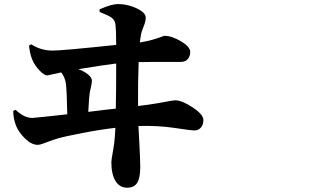

<svg xmlns="http://www.w3.org/2000/svg" viewBox="-20 -835 1540 927"><path d="M406.2 -294.9Q506.8 -307.6 539.1 -310.5Q541 -387.7 541 -528.3Q482.4 -521.5 358.4 -501Q383.8 -492.2 403.8 -476.6Q423.8 -460.9 423.8 -445.3Q423.8 -434.6 419.4 -416Q415 -397.5 413.1 -386.7Q410.2 -370.1 406.2 -294.9ZM648.4 -226.6Q649.4 -209 653.3 -133.8Q657.2 -58.6 657.2 -29.3Q657.2 23.4 642.6 47.4Q627.9 71.3 593.8 71.3Q557.6 71.3 537.6 38.6Q517.6 5.9 517.6 -51.8Q517.6 -63.5 525.4 -105Q533.2 -146.5 535.2 -185.5L537.1 -217.8Q466.8 -210 378.4 -192.9Q290 -175.8 256.8 -166Q237.3 -160.2 216.8 -152.3Q196.3 -144.5 183.6 -140.1Q170.9 -135.7 162.1 -135.7Q131.8 -135.7 100.1 -167Q68.4 -198.2 56.6 -230.5Q43.9 -264.6 43.9 -299.8L55.7 -304.7Q96.7 -265.6 135.7 -265.6Q146.5 -265.6 304.7 -283.2Q302.7 -388.7 298.8 -425.8Q294.9 -461.9 275.4 -485.4Q210.9 -470.7 208 -470.7Q194.3 -470.7 171.4 -494.1Q148.4 -517.6 136.7 -544.9Q124 -574.2 120.1 -615.2L130.9 -621.1Q176.8 -590.8 234.4 -590.8Q281.2 -590.8 541 -618.2Q541 -687.5 537.1 -718.8Q534.2 -739.3 517.6 -750.5Q501 -761.7 460.9 -777.3V-790Q517.6 -815.4 550.8 -815.4Q595.7 -815.4 639.6 -794.9Q683.6 -774.4 683.6 -750Q683.6 -732.4 674.3 -709.5Q665 -686.5 662.1 -674.8Q656.2 -643.6 655.3 -629.9Q691.4 -635.7 719.2 -644Q747.1 -652.3 759.3 -657.2Q771.5 -662.1 774.4 -662.1Q808.6 -662.1 853.5 -635.7Q898.4 -609.4 898.4 -584Q898.4 -563.5 886.7 -549.8Q875 -536.1 853.5 -536.1Q672.9 -536.1 649.4 -535.2Q645.5 -427.7 646.5 -323.2Q698.2 -329.1 739.7 -336.4Q781.2 -343.8 799.8 -347.2Q818.4 -350.6 827.1 -350.6Q858.4 -350.6 910.2 -316.4Q961.9 -282.2 961.9 -255.9Q961.9 -232.4 949.7 -218.8Q937.5 -205.1 918 -205.1Q903.3 -205.1 822.8 -217.3Q742.2 -229.5 648.4 -226.6Z"/></svg>

Font: Bpmf Zihi Serif Heavy
Style: Heavy
Weight: 900
Foundry: But Ko
Version: Version 1.320